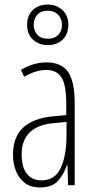

<svg xmlns="http://www.w3.org/2000/svg" viewBox="-20 -864 416 843"><path d="M184 -590Q250 -590 279 -548Q308 -506 308 -410V-51H279L276 -140H274Q262 -102 236 -71.5Q210 -41 156 -41Q114 -41 88 -61.5Q62 -82 49.5 -114.5Q37 -147 37 -184Q37 -263 82 -304Q127 -345 210 -353L271 -359V-407Q271 -491 250 -524Q229 -557 182 -557Q163 -557 138.5 -550Q114 -543 86 -527L72 -557Q126 -590 184 -590ZM212 -323Q75 -309 75 -185Q75 -130 98 -101Q121 -72 162 -72Q221 -72 246.5 -126.5Q272 -181 272 -269V-329ZM190 -666Q152 -666 125.5 -689.5Q99 -713 99 -755Q99 -797 124.5 -820.5Q150 -844 189 -844Q228 -844 254 -820Q280 -796 280 -755Q280 -714 255 -690Q230 -666 190 -666ZM191 -694Q219 -694 235.5 -710.5Q252 -727 252 -754Q252 -782 235 -799.5Q218 -817 189 -817Q160 -817 144 -799.5Q128 -782 128 -755Q128 -730 143.5 -712Q159 -694 191 -694Z"/></svg>

Font: Noto Sans Tamil UI ExtraCondensed ExtraLight
Style: Regular
Weight: 200
Width: 2
Designer: Jelle Bosma - Monotype Design Team
Foundry: Monotype Imaging Inc.
Version: Version 2.004; ttfautohint (v1.8.4.7-5d5b)